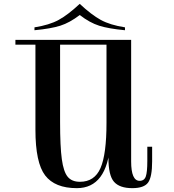

<svg xmlns="http://www.w3.org/2000/svg" viewBox="-20 -957 902 997"><path d="M164 -283V-750H292V-324Q292 -196 301 -130.5Q310 -65 331.5 -39Q353 -13 395 -13Q471 -13 502 -84.5Q533 -156 533 -319L553 -212Q536 20 379 20Q265 20 214.5 -46Q164 -112 164 -283ZM246 -725V-750H556V-725ZM60 -725V-750H195V-725ZM543 -138V-165L533 -185V-750H661V-119Q661 -18 705 -18Q729 -18 737 -40.5Q745 -63 745 -121V-195H770V-119Q770 -38 749 -9Q728 20 667 20Q601 20 572 -13Q543 -46 543 -138ZM394 -937Q333 -880 284.5 -853.5Q236 -827 159 -815V-800Q244 -808 293 -823.5Q342 -839 394 -879ZM394 -937V-879Q446 -839 495 -823.5Q544 -808 629 -800V-815Q552 -827 503.5 -853.5Q455 -880 394 -937Z"/></svg>

Font: Solide Mirage
Style: Etroit
Weight: 400
Designer: Jérémy Landes
Foundry: Velvetyne Type Foundry
Version: Version 1.1